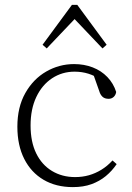

<svg xmlns="http://www.w3.org/2000/svg" viewBox="-20 -752 540 785"><path d="M278 13Q209 13 158 -17Q107 -47 79 -102.5Q51 -158 51 -234Q51 -314 83.5 -371.5Q116 -429 169 -459.5Q222 -490 283 -490Q324 -490 359 -476.5Q394 -463 419 -437Q444 -411 455 -376Q453 -363 444.5 -355.5Q436 -348 424 -348Q408 -348 399 -356.5Q390 -365 386 -379L358 -458L398 -422Q369 -442 342 -450.5Q315 -459 285 -459Q234 -459 193 -432Q152 -405 128.5 -355.5Q105 -306 105 -239Q105 -172 128 -125Q151 -78 192.5 -53Q234 -28 287 -28Q317 -28 343.5 -35.5Q370 -43 394.5 -58Q419 -73 440 -96L457 -81Q438 -53 412.5 -32Q387 -11 354 1Q321 13 278 13ZM399 -554 265 -695H305L171 -554L154 -569L274 -732H296L416 -569Z"/></svg>

Font: Source Serif 4 18pt Light
Style: Regular
Weight: 300
Designer: Frank Grießhammer
Foundry: Adobe Systems Incorporated
Version: Version 4.004;hotconv 1.0.116;makeotfexe 2.5.65601